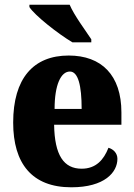

<svg xmlns="http://www.w3.org/2000/svg" viewBox="-20 -786 569 816"><path d="M288 -606H368V-619C343 -657 295 -721 276 -766H105V-756C127 -721 227 -642 288 -606ZM283 10C425 10 479 -54 479 -111C479 -135 462 -152 441 -158C421 -107 388 -69 327 -69C251 -69 212 -126 210 -256H496V-308C496 -467 411 -550 272 -550C122 -550 36 -453 36 -265C36 -91 116 10 283 10ZM327 -323H212C212 -426 239 -482 277 -482C312 -482 327 -423 327 -323Z"/></svg>

Font: Noto Serif Myanmar Condensed Black
Style: Regular
Weight: 900
Width: 3
Designer: Ben Mitchell and the Monotype Design Team
Foundry: Monotype Imaging Inc.
Version: Version 2.106